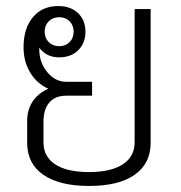

<svg xmlns="http://www.w3.org/2000/svg" viewBox="-20 -606 600 636"><path d="M479 -576V-133Q479 -64 426 -27Q373 10 275 10Q177 10 123.5 -27Q70 -64 70 -133V-206Q70 -242 88 -269.5Q106 -297 140 -312Q101 -330 79.5 -366.5Q58 -403 58 -449Q58 -512 89 -549Q120 -586 173 -586Q214 -586 238.5 -562.5Q263 -539 263 -501Q263 -463 239 -439.5Q215 -416 176 -416Q134 -416 110 -448V-444Q110 -399 136.5 -367Q163 -335 200 -335H285V-289H199Q163 -289 143.5 -266.5Q124 -244 124 -203V-135Q124 -87 163 -61.5Q202 -36 275 -36Q347 -36 386.5 -61.5Q426 -87 426 -135V-576ZM128 -501Q128 -480 141.5 -466.5Q155 -453 176 -453Q197 -453 210.5 -466.5Q224 -480 224 -501Q224 -522 210.5 -535.5Q197 -549 176 -549Q155 -549 141.5 -535.5Q128 -522 128 -501Z"/></svg>

Font: Sarabun ExtraLight
Style: Regular
Weight: 275
Designer: Suppakit Chalermlarp | Katatrad Co.,Ltd.
Foundry: Cadson Demak Co.,Ltd.
Version: Version 1.000; ttfautohint (v1.6)